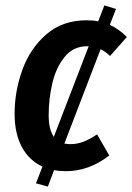

<svg xmlns="http://www.w3.org/2000/svg" viewBox="-20 -618 489 710"><path d="M352 -436 218 -87Q232 -85 240 -85Q265 -85 287.5 -93.5Q310 -102 339 -121L384 -43Q309 15 224 15Q199 15 180 11L157 72L113 60L137 -2Q87 -25 60.5 -75Q34 -125 34 -197Q34 -281 63 -360.5Q92 -440 152 -491.5Q212 -543 300 -543Q326 -543 343 -539L366 -598L409 -585L386 -526Q420 -511 449 -481L387 -411Q369 -428 352 -436ZM308 -447H302Q251 -447 219 -407.5Q187 -368 173.5 -310Q160 -252 160 -192Q160 -139 179 -112Z"/></svg>

Font: Fira Sans Condensed Medium
Style: Italic
Weight: 500
Width: 3
Italic angle: -8°
Designer: bBox Type GmbH & Carrois Corporate GbR & Edenspiekermann AG
Foundry: bBox Type GmbH & Carrois Corporate GbR & Edenspiekermann AG
Version: Version 4.301